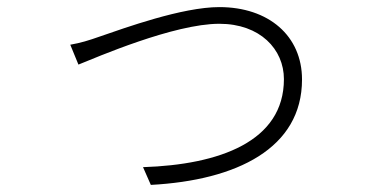

<svg xmlns="http://www.w3.org/2000/svg" viewBox="-20 -515 1040 541"><path d="M178 -389 201 -333C251 -353 470 -448 598 -448C713 -448 780 -376 780 -292C780 -116 598 -51 383 -44L405 6C647 -7 831 -97 831 -291C831 -414 737 -495 598 -495C493 -495 331 -436 261 -412C230 -401 207 -394 178 -389Z"/></svg>

Font: Noto Sans Japanese Light
Style: Regular
Weight: 300
Designer: Ryoko NISHIZUKA (kana & ideographs); Paul D. Hunt (Latin, Greek & Cyrillic); Wenlong ZHANG (bopomofo); Sandoll Communica
Foundry: Adobe Systems Incorporated
Version: Version 1.000;PS 1;hotconv 1.0.78;makeotf.lib2.5.61930